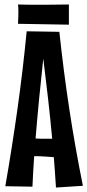

<svg xmlns="http://www.w3.org/2000/svg" viewBox="-20 -840 393 864"><path d="M231.9 3.9Q229.5 -29.8 227.3 -64Q225.1 -98.1 222.2 -132.8Q200.7 -134.3 180.7 -135.7Q160.6 -137.2 140.1 -137.2H133.8Q131.3 -102.1 129.4 -67.9Q127.4 -33.7 126 0L3.9 -2Q34.2 -176.3 58.6 -349.6Q83 -522.9 100.1 -699.2L247.1 -696.8Q265.6 -522.5 291.7 -350.3Q317.9 -178.2 353 -3.9ZM174.8 -576.2Q165 -486.3 156.2 -397Q147.5 -307.6 140.1 -216.8Q150.4 -215.8 161.1 -215.8Q171.9 -215.8 183.1 -215.8H214.8Q206.5 -306.6 196.3 -396Q186 -485.4 174.8 -576.2ZM290 -819.8V-729L61 -732.9Q62 -749.5 62.5 -765.6Q63 -779.3 62.7 -793.9Q62.5 -808.6 61 -819.8Q72.8 -819.3 88.9 -819.1Q105 -818.8 123.3 -818.6Q141.6 -818.4 161.1 -818.6Q180.7 -818.8 199.2 -818.8Q242.7 -819.3 290 -819.8Z"/></svg>

Font: Mouse Memoirs
Style: Regular
Weight: 400
Version: Version 1.000